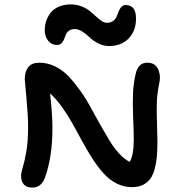

<svg xmlns="http://www.w3.org/2000/svg" viewBox="-20 -891 819 867"><path d="M236.8 -688Q212.4 -688 197.3 -707.3Q182.1 -726.6 182.1 -754.9Q182.1 -776.4 188.7 -796.1Q195.3 -815.9 208.5 -833.3Q221.7 -850.6 245.4 -860.8Q269 -871.1 299.8 -871.1Q325.2 -871.1 347.4 -862.5Q369.6 -854 384.8 -841.8Q399.9 -829.6 412.8 -817.4Q425.8 -805.2 438.5 -796.6Q451.2 -788.1 462.9 -788.1Q480 -788.1 491 -796.4Q502 -804.7 506.8 -816.4Q511.7 -828.1 516.1 -839.8Q520.5 -851.6 528.1 -859.9Q535.6 -868.2 547.9 -868.2Q594.2 -868.2 594.2 -807.1Q594.2 -751.5 561 -717.3Q527.8 -683.1 472.2 -683.1Q446.8 -683.1 423.6 -695.1Q400.4 -707 385.7 -721.4Q371.1 -735.8 352.8 -747.8Q334.5 -759.8 317.9 -759.8Q301.8 -759.8 291.7 -752.4Q281.7 -745.1 277.3 -734.4Q272.9 -723.6 269 -713.1Q265.1 -702.6 257.3 -695.3Q249.5 -688 236.8 -688ZM126 -43.9Q100.6 -43.9 87.9 -57.9Q75.2 -71.8 75.2 -97.2Q75.2 -111.3 83 -136Q90.8 -160.6 98.9 -206.8Q106.9 -252.9 106.9 -318.8Q106.9 -369.6 99.4 -447.8Q91.8 -525.9 91.8 -533.2Q91.8 -567.9 107.9 -587.9Q124 -607.9 157.2 -607.9Q194.3 -607.9 228.5 -591.3Q262.7 -574.7 289.1 -546.9Q315.4 -519 341.6 -482.7Q367.7 -446.3 388.4 -407.7Q409.2 -369.1 431.6 -329.6Q454.1 -290 474.1 -256.8Q494.1 -223.6 518.1 -197.5Q542 -171.4 565.9 -160.2Q584 -191.4 584 -261.2Q584 -291 581.3 -358.9Q578.6 -426.8 580.6 -470.5Q582.5 -514.2 591.8 -554.2Q598.1 -582.5 611.1 -595.2Q624 -607.9 645 -607.9Q678.7 -607.9 692.6 -581.3Q706.5 -554.7 700.2 -520Q690.9 -477.1 688.7 -439.7Q686.5 -402.3 688.7 -340.6Q690.9 -278.8 690.9 -253.9Q690.9 -214.4 688.5 -185.3Q686 -156.2 678.7 -128.7Q671.4 -101.1 658.9 -84Q646.5 -66.9 625.7 -56.4Q605 -45.9 576.2 -45.9Q539.1 -45.9 506.1 -62.7Q473.1 -79.6 447.3 -108.6Q421.4 -137.7 398.2 -173.6Q375 -209.5 352.3 -251.2Q329.6 -293 308.3 -331.3Q287.1 -369.6 260.3 -407.2Q233.4 -444.8 206.1 -469.2Q216.8 -375 216.8 -313Q216.8 -184.1 184.1 -91.8Q167.5 -43.9 126 -43.9Z"/></svg>

Font: Shantell Sans Irregular
Style: Regular
Weight: 500
Designer: Stephen Nixon, Anya Danilova, Shantell Martin
Foundry: Arrow Type
Version: Version 1.006;[9816181b4]